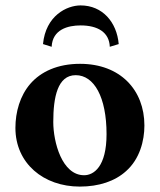

<svg xmlns="http://www.w3.org/2000/svg" viewBox="-20 -680 591 710"><path d="M37 -207C37 -76 141 10 275 10C346 10 405 -10 446 -47C497 -92 514 -160 514 -216C514 -347 425 -444 276 -444C193 -444 131 -415 92 -370C54 -326 37 -266 37 -207ZM260 -402C328 -402 374 -321 374 -184C374 -64 327 -32 291 -32C209 -32 177 -155 177 -229C177 -321 193 -402 260 -402ZM386 -507 419 -517C412 -598 359 -660 278 -660C227 -660 149 -622 139 -517L171 -507C174 -571 231 -586 278 -586C341 -586 384 -561 386 -507Z"/></svg>

Font: Libertinus Serif
Style: Bold
Weight: 700
Designer: Philipp H. Poll, Khaled Hosny
Foundry: Caleb Maclennan
Version: Version 7.050;RELEASE